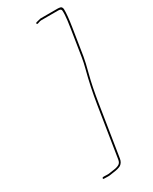

<svg xmlns="http://www.w3.org/2000/svg" viewBox="-206 -736 713 893"><g transform="rotate(-30 151.0 -289.0)"><path d="M168.3 -673.2C162 -670.7 158.4 -670.8 157.4 -673.7C156.4 -676.6 157.7 -678.7 161.3 -680C174.8 -683.7 182.8 -685.7 185.2 -686H277.2C282.6 -686 287.6 -685.3 292.4 -684C297.2 -682.7 300.3 -678 301.7 -670C302.5 -650 299.5 -618 292.5 -574L270.2 -433C267.3 -415 260.9 -387 250.8 -349C240.8 -311 231.4 -264.3 222.7 -209L179.6 63C177.5 76.5 171.5 86.5 161.8 93C152.7 98.2 138.9 101.9 120.6 104C114.8 104.7 109.4 105.5 104.2 106.5C99 107.5 93.6 107.8 87.8 107.5C82 107.2 75.6 107 68.6 107C65.3 107 63.9 105.5 64.3 102.5C64.8 99.5 66.7 98 70 98H77C81.7 98 86.4 98.2 91 98.5C95.6 98.8 100.3 98.5 105.1 97.5C110 96.5 118.1 95.3 129.6 93.9C141.1 92.5 150.6 89.5 158.1 85C164.7 81 168.9 73.7 170.6 63L213.7 -209C222.8 -266.3 234.7 -323 249.6 -379C254.6 -397.7 258.4 -415.7 261.2 -433L283.5 -574C288.3 -604.2 291.1 -627.4 292 -643.5C292.5 -653.2 292.5 -661.2 291.9 -667.5C291.2 -673.8 285.9 -677 275.8 -677H184.3C180 -677 174.6 -675.7 168.3 -673.2Z"/></g></svg>

Font: Proton
Style: LitIt
Weight: 500
Version: Version 1.017